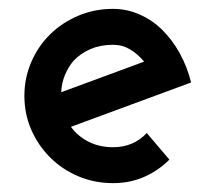

<svg xmlns="http://www.w3.org/2000/svg" viewBox="-20 -404 490 433"><path d="M362 -44Q337 -19 305 -5Q273 9 235 9Q193 9 156.5 -6.5Q120 -22 93 -49Q66 -76 50.5 -111.5Q35 -147 35 -188Q35 -228 50.5 -264Q66 -300 93 -326.5Q120 -353 156.5 -368.5Q193 -384 235 -384Q266 -384 294.5 -371.5Q323 -359 345.5 -337Q368 -315 385 -284.5Q402 -254 411 -218Q343 -193 275.5 -168Q208 -143 140 -118Q155 -97 179.5 -84.5Q204 -72 235 -72Q258 -72 277 -80Q296 -88 311 -104ZM235 -303Q207 -303 184.5 -293.5Q162 -284 146 -267Q134 -253 126.5 -235Q119 -217 118 -196Q165 -213 211.5 -230.5Q258 -248 305 -265Q291 -282 273.5 -292.5Q256 -303 235 -303Z"/></svg>

Font: Josefin Slab
Style: Bold
Weight: 700
Designer: Santiago Orozco
Foundry: Typemade
Version: Version 2.000